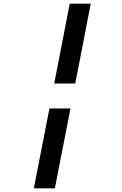

<svg xmlns="http://www.w3.org/2000/svg" viewBox="-20 -821 660 1041"><path d="M388 -368 472 -801H358L274 -368ZM163.5 200H277.5L362 -233H248Z"/></svg>

Font: Monaspace Krypton Medium
Style: Italic
Weight: 500
Italic angle: -11°
Designer: Riley Cran & the Lettermatic Team
Foundry: Lettermatic
Version: Version 1.101 (Monaspace Krypton)